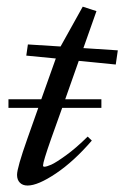

<svg xmlns="http://www.w3.org/2000/svg" viewBox="-20 -557 381 588"><path d="M64.5 11.2Q49.3 11.2 40.8 2.4Q32.2 -6.3 32.2 -21.5Q32.2 -43 64 -132.8L97.2 -226.6H5.9V-252.9H106.4L150.9 -377.9L60.5 -386.7L65.4 -420.9L165.5 -414.6L233.4 -536.6L275.4 -522.9L235.4 -409.7L340.8 -402.8L334.5 -359.4L221.2 -370.6L179.7 -252.9H290.5V-226.6H170.4L136.7 -132.3Q111.8 -61.5 111.8 -50.3Q111.8 -46.4 115.7 -46.4Q122.6 -46.4 137 -52.7Q151.4 -59.1 182.4 -81.5Q213.4 -104 248.5 -138.7L261.2 -126.5Q206.5 -63 151.4 -25.9Q96.2 11.2 64.5 11.2Z"/></svg>

Font: Elstob
Style: Italic
Weight: 400
Italic angle: -20°
Designer: Peter S. Baker
Version: Version 1.015